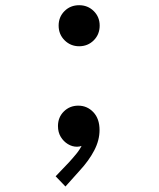

<svg xmlns="http://www.w3.org/2000/svg" viewBox="-20 -547 602 726"><path d="M279.3 -372.1Q247.1 -372.1 224.4 -394.5Q201.7 -417 201.7 -450.2Q201.7 -482.9 223.9 -505.1Q246.1 -527.3 279.3 -527.3Q312 -527.3 334.5 -505.1Q356.9 -482.9 356.9 -450.2Q356.9 -417 334.5 -394.5Q312 -372.1 279.3 -372.1ZM227.5 158.2 190.4 119.6 241.2 66.4Q255.9 50.3 269 34.2Q282.2 18.1 290.5 0.7Q298.8 -16.6 298.8 -35.6H318.4Q314.9 -16.6 302.5 -4.4Q290 7.8 271 7.8Q252.9 7.8 236.6 -2.2Q220.2 -12.2 209.7 -29.5Q199.2 -46.9 199.2 -70.3Q199.2 -103.5 221.4 -125.5Q243.7 -147.5 275.9 -147.5Q309.6 -147.5 333 -122.8Q356.4 -98.1 356.4 -55.2Q356.4 -16.6 336.4 21.7Q316.4 60.1 281.7 97.7Z"/></svg>

Font: Reddit Mono Medium
Style: Regular
Weight: 500
Monospace: yes
Designer: Stephen Hutchings
Foundry: Reddit
Version: Version 1.014